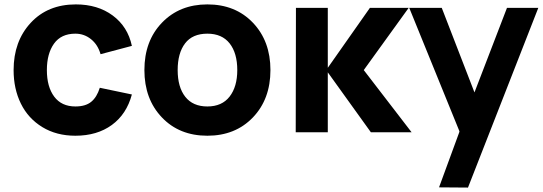

<svg xmlns="http://www.w3.org/2000/svg" viewBox="-20 -598 2454 868"><path d="M576.2 -390.6 434.6 -353Q422.4 -396 391.4 -420.9Q360.4 -445.8 320.8 -445.8Q256.3 -445.8 224.1 -400.6Q191.9 -355.5 191.9 -281.2Q191.9 -205.6 225.1 -161.1Q258.3 -116.7 320.8 -116.7Q366.7 -116.7 392.3 -137.7Q418 -158.7 431.2 -201.2L576.2 -170.9Q552.2 -81.5 485.6 -33Q418.9 15.6 320.8 15.6Q235.4 15.6 171.4 -23.4Q107.4 -62.5 74.5 -129.4Q41.5 -196.3 41.5 -281.2Q41.5 -411.1 118.7 -494.6Q195.8 -578.1 322.8 -578.1Q421.9 -578.1 489.7 -527.8Q557.6 -477.5 576.2 -390.6Z M917.5 15.6Q790.5 15.6 711.7 -67.4Q632.8 -150.4 632.8 -281.2Q632.8 -413.1 712.4 -495.6Q792 -578.1 917.5 -578.1Q1044.4 -578.1 1123.5 -495.1Q1202.6 -412.1 1202.6 -281.2Q1202.6 -149.9 1123.3 -67.1Q1043.9 15.6 917.5 15.6ZM1052.7 -281.2Q1052.7 -357.9 1018.1 -401.9Q983.4 -445.8 917.5 -445.8Q850.1 -445.8 816.7 -401.9Q783.2 -357.9 783.2 -281.2Q783.2 -204.1 817.6 -160.4Q852.1 -116.7 917.5 -116.7Q983.4 -116.7 1018.1 -161.4Q1052.7 -206.1 1052.7 -281.2Z M1316.9 0 1317.9 -562.5H1461.9V-291.5L1652.3 -562.5H1827.6L1624.5 -281.2L1840.8 0H1656.7L1461.9 -271V0Z M2272 -562.5H2413.6L2095.7 250L1964.8 249L2056.2 0L2057.1 -4.4L1830.1 -562.5H1977.1L2125 -180.2Z"/></svg>

Font: Manrope3 ExtraBold
Style: Bold
Weight: 800
Width: 4
Designer: Mikhail Sharanda
Foundry: Mikhail Sharanda
Version: Version 3.000;PS 003.000;hotconv 1.0.88;makeotf.lib2.5.64775